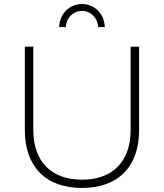

<svg xmlns="http://www.w3.org/2000/svg" viewBox="-20 -930 812 951"><path d="M306 -796C308 -841 342 -876 386 -876C430 -876 464 -841 466 -796H499C497 -862 448 -910 386 -910C324 -910 275 -862 273 -796ZM145 -286V-699H103V-286C103 -104 207 1 386 1C565 1 669 -104 669 -286V-699H627V-286C627 -130 538 -40 386 -40C234 -40 145 -130 145 -286Z"/></svg>

Font: Montserrat ExtraLight
Style: Regular
Weight: 250
Designer: Julieta Ulanovsky
Foundry: Julieta Ulanovsky
Version: Version 4.000